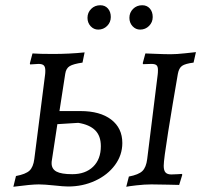

<svg xmlns="http://www.w3.org/2000/svg" viewBox="-20 -704 778 733"><path d="M187 4Q149 0 128 0Q99 0 31 9L41 -32Q78 -39 92.5 -52.5Q107 -66 111 -97L152 -418Q153 -424 153 -434Q153 -449 147 -454.5Q141 -460 127 -460L95 -458L94 -462L104 -500Q130 -498 182 -498Q245 -498 303 -504L295 -465Q260 -460 246 -451.5Q232 -443 229 -422L207 -280H287Q362 -280 404.5 -247.5Q447 -215 447 -158Q447 -112 419 -74Q391 -36 343.5 -14Q296 8 240 8Q223 8 187 4ZM365 -146Q365 -185 343.5 -206.5Q322 -228 279 -235L199 -230L178 -92Q177 -88 177 -81Q177 -59 195.5 -49Q214 -39 256 -39Q306 -39 335.5 -67.5Q365 -96 365 -146ZM605 -71Q605 -53 612 -45.5Q619 -38 634 -38Q648 -38 659 -39Q670 -40 674 -40L676 -37L664 2Q653 2 621.5 1Q590 0 558 0Q532 0 501.5 3.5Q471 7 462 9L472 -30Q509 -37 523.5 -51Q538 -65 542 -97L582 -419Q583 -426 583 -437Q583 -450 577.5 -455Q572 -460 558 -460L526 -459L525 -463L535 -500Q539 -500 573.5 -498.5Q608 -497 632 -497Q654 -497 686 -500.5Q718 -504 728 -505L719 -465Q687 -461 675 -452.5Q663 -444 659 -422Q639 -307 622 -200.5Q605 -94 605 -71ZM314 -636Q314 -656 328 -670Q342 -684 363 -684Q381 -684 392 -671.5Q403 -659 403 -639Q403 -619 389 -605Q375 -591 355 -591Q338 -591 326 -604Q314 -617 314 -636ZM474 -636Q474 -656 488 -670Q502 -684 523 -684Q541 -684 552 -671.5Q563 -659 563 -639Q563 -619 549 -605Q535 -591 515 -591Q498 -591 486 -604Q474 -617 474 -636Z"/></svg>

Font: Alegreya SC
Style: Italic
Weight: 400
Italic angle: -7°
Designer: Juan Pablo del Peral
Foundry: Huerta Tipografica
Version: Version 2.007; ttfautohint (v1.6)